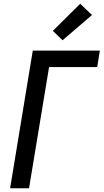

<svg xmlns="http://www.w3.org/2000/svg" viewBox="-20 -1005 553 1025"><path d="M34 0 155 -735H513L499 -647H242L135 0ZM314 -790 262 -840 408 -985 471 -925Z"/></svg>

Font: Iosevka Term Curly SmBd Obl
Style: Regular
Weight: 600
Italic angle: -9°
Designer: Belleve Invis
Foundry: Belleve Invis
Version: Version 32.3.0